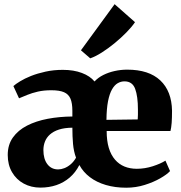

<svg xmlns="http://www.w3.org/2000/svg" viewBox="-20 -886 867 918"><path d="M173 11Q129 11 93.5 -8.2Q58 -27.5 37.5 -62.8Q17 -98 17 -145Q17 -194 41.8 -228.8Q66.5 -263.5 109.5 -285.5Q152.5 -307.5 208.2 -318Q264 -328.5 326 -329V-356.5Q326 -392.5 317 -414Q308 -435.5 286.2 -445Q264.5 -454.5 225.5 -454.5Q189.5 -454.5 161.2 -448Q133 -441.5 111 -432.5Q89 -423.5 71 -416L44 -474.5Q54.5 -484 76 -497.2Q97.5 -510.5 128.2 -522.8Q159 -535 197.8 -543.5Q236.5 -552 280.5 -552Q332.5 -552 371.5 -537.2Q410.5 -522.5 432 -496.5Q449 -515 474 -527.5Q499 -540 528.5 -546.5Q558 -553 588 -553Q692 -553 746.5 -501.5Q801 -450 802.5 -356.5Q802.5 -322.5 800.8 -299Q799 -275.5 795 -259.5H490Q490 -213 500.2 -179Q510.5 -145 529.8 -122.8Q549 -100.5 575.2 -89.8Q601.5 -79 634 -79Q672.5 -79 710.5 -91.2Q748.5 -103.5 771 -118L793 -68Q778.5 -52 746.2 -33.5Q714 -15 671.8 -1.8Q629.5 11.5 583.5 11.5Q530.5 11.5 486.2 -1.5Q442 -14.5 410 -38.8Q378 -63 359.5 -97Q341 -61 313 -37Q285 -13 249.8 -1Q214.5 11 173 11ZM489 -313 638.5 -315Q639.5 -325 639.5 -338.2Q639.5 -351.5 639.5 -362Q639.5 -425.5 626.2 -461.2Q613 -497 575 -497Q558 -497 542.8 -488.2Q527.5 -479.5 515.5 -458.5Q503.5 -437.5 496.5 -402Q489.5 -366.5 489 -313ZM258 -76Q272 -76 287.2 -81.8Q302.5 -87.5 317.2 -99.8Q332 -112 343.5 -132Q332.5 -161.5 329.2 -197.5Q326 -233.5 326 -275.5Q288 -275 261.8 -266.5Q235.5 -258 219 -243.2Q202.5 -228.5 195 -209.2Q187.5 -190 187.5 -168.5Q187.5 -126 206.5 -101Q225.5 -76 258 -76ZM411 -607.5 367 -645.5 528 -866 625.5 -780Q610 -757 584.2 -730.8Q558.5 -704.5 528 -679.5Q497.5 -654.5 467.2 -635.2Q437 -616 412.5 -607.5Z"/></svg>

Font: Merriweather 60pt Black
Style: Regular
Weight: 900
Version: Version 2.100